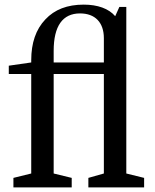

<svg xmlns="http://www.w3.org/2000/svg" viewBox="-20 -810 672 830"><path d="M342 -790C271 -790 216 -769 176 -726C135 -683 115 -624 115 -550V-540L18 -526V-490H115V-60L38 -41V0H290V-41L212 -60V-490H429V-60L362 -41V0H603V-41L526 -60V-780H496L478 -740C450 -773 402 -790 342 -790ZM212 -590C212 -698 251 -752 326 -752C391 -752 429 -713 429 -645V-540H212Z"/></svg>

Font: Domine
Style: Regular
Weight: 400
Designer: Pablo Impallari, Rodrigo Fuenzalida, Brenda Gallo
Foundry: Pablo Impallari, Rodrigo Fuenzalida, Brenda Gallo
Version: Version 2.000